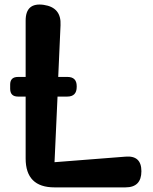

<svg xmlns="http://www.w3.org/2000/svg" viewBox="-20 -811 661 831"><path d="M216 0Q91 0 91 -125V-393H58Q24 -393 24 -427V-445Q24 -478 58 -478H91V-722Q91 -801 169 -790Q246 -779 242 -702L232 -478H272Q312 -478 312 -438V-435Q312 -393 271 -393H229L216 -109L523 -133Q592 -139 592 -70Q592 0 523 0Z"/></svg>

Font: MaokenZhuyuanTi
Style: Regular
Weight: 400
Designer: Fontworks Inc & LongZhuTi team: ZERO子、时光羊、荆南、频凡、刘鹏、Little White Dog、帆影Magmeta、奈白不弍、白日月球、ChaoTawei、雨三（排名不分先后）
Version: Version 1.000; 20230222